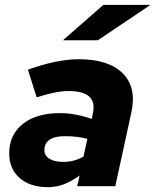

<svg xmlns="http://www.w3.org/2000/svg" viewBox="-20 -767 640 791"><path d="M177 4Q104 4 61 -33.5Q18 -71 18 -135Q18 -212 74 -256.5Q130 -301 227 -301Q260 -301 293.5 -294.5Q327 -288 358 -277L363 -302Q382 -392 262 -392Q212 -392 131 -366L95 -480Q215 -523 305 -523Q428 -523 486 -464.5Q544 -406 521 -303L455 0H298L308 -44Q271 -18 241 -7Q211 4 177 4ZM241 -100Q286 -100 324 -122L340 -195Q299 -206 248 -206Q163 -206 163 -148Q163 -126 183.5 -113Q204 -100 241 -100ZM239 -601 406 -747H600L383 -601Z"/></svg>

Font: Red Hat Text
Style: Bold Italic
Weight: 700
Italic angle: -12°
Designer: Pentagram, MCKL
Foundry: Pentagram, MCKL
Version: Version 1.023; ttfautohint (v1.8.3)